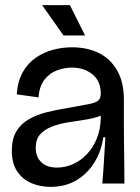

<svg xmlns="http://www.w3.org/2000/svg" viewBox="-20 -714 544 747"><path d="M177 13Q136 13 102 -1.5Q68 -16 47 -47Q26 -78 26 -128Q26 -173 43 -202Q60 -231 90.5 -249Q121 -267 160.5 -277Q200 -287 244 -294Q301 -304 328 -309.5Q355 -315 363.5 -324Q372 -333 372 -350Q372 -399 339.5 -425Q307 -451 259 -451Q230 -451 201 -440Q172 -429 152.5 -403.5Q133 -378 130 -335L45 -347Q49 -399 69 -434Q89 -469 120 -490Q151 -511 187 -520.5Q223 -530 260 -530Q319 -530 364 -508Q409 -486 435.5 -440.5Q462 -395 462 -326V-228Q462 -190 462.5 -152Q463 -114 463.5 -76Q464 -38 464 0H378Q382 -45 384.5 -88.5Q387 -132 390 -180H382Q374 -125 347 -81.5Q320 -38 277 -12.5Q234 13 177 13ZM202 -62Q233 -62 263 -75Q293 -88 317 -113Q341 -138 356 -173.5Q371 -209 372 -254L373 -276L399 -285Q388 -269 363 -260.5Q338 -252 306 -247.5Q274 -243 241.5 -237.5Q209 -232 181 -221Q153 -210 136 -191Q119 -172 119 -138Q119 -104 140.5 -83Q162 -62 202 -62ZM227 -576 144 -694H252L311 -576Z"/></svg>

Font: Bricolage Grotesque 96pt
Style: Regular
Weight: 400
Version: Version 1.001;gftools[0.9.33.dev8+g029e19f]